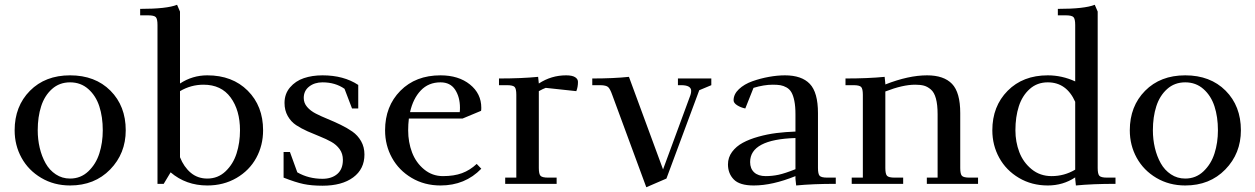

<svg xmlns="http://www.w3.org/2000/svg" viewBox="-20 -766 5228 800"><path d="M41 -223.1Q41 -323.2 104.7 -387.7Q168.5 -452.1 272 -452.1Q376.5 -452.1 440.2 -388.2Q503.9 -324.2 503.9 -223.1Q503.9 -126.5 439 -59.8Q374 6.8 272 6.8Q205.1 6.8 151.9 -24.7Q98.6 -56.2 69.8 -108.4Q41 -160.6 41 -223.1ZM137.2 -223.1Q137.2 -185.1 145.5 -149.9Q153.8 -114.7 169.9 -85.9Q186 -57.1 212.4 -39.6Q238.8 -22 272 -22Q316.4 -22 348.1 -52.2Q379.9 -82.5 394 -127Q408.2 -171.4 408.2 -223.1Q408.2 -278.8 393.8 -323Q379.4 -367.2 347.9 -395Q316.4 -422.9 272 -422.9Q227.5 -422.9 196.5 -395Q165.5 -367.2 151.4 -323Q137.2 -278.8 137.2 -223.1Z M564 -702.1V-729Q675.8 -729 717.8 -746.1L730 -717.8V-418Q781.7 -452.1 843.8 -452.1Q948.2 -452.1 1012.2 -388.2Q1076.2 -324.2 1076.2 -223.1Q1076.2 -160.2 1047.6 -107.9Q1019 -55.7 965.3 -24.4Q911.6 6.8 843.8 6.8Q754.9 6.8 690.9 -47.9L662.1 0H636.2V-662.1Q636.2 -687 629.2 -694.6Q622.1 -702.1 597.2 -702.1ZM730 -110.8Q746.1 -70.3 774.9 -46.1Q803.7 -22 843.8 -22Q888.2 -22 919.9 -52.2Q951.7 -82.5 965.8 -127Q980 -171.4 980 -223.1Q980 -306.6 940.9 -359.9Q901.9 -413.1 828.1 -413.1Q775.4 -413.1 730 -386.2Z M1161.6 -25.9V-132.8H1188L1218.8 -47.9Q1265.6 -21 1323.7 -21Q1361.8 -21 1385.3 -41Q1408.7 -61 1408.7 -100.1Q1408.7 -125.5 1395.3 -144.3Q1381.8 -163.1 1360.4 -175Q1338.9 -187 1313 -197.3Q1287.1 -207.5 1261.2 -219Q1235.4 -230.5 1213.9 -244.6Q1192.4 -258.8 1179 -282.5Q1165.5 -306.2 1165.5 -336.9Q1165.5 -375 1188.5 -401.9Q1211.4 -428.7 1246.1 -440.4Q1280.8 -452.1 1323.7 -452.1Q1412.1 -452.1 1472.7 -412.1V-314H1446.8L1415.5 -396Q1377 -422.9 1323.7 -422.9Q1290.5 -422.9 1268.1 -405.3Q1245.6 -387.7 1245.6 -357.9Q1245.6 -336.9 1259.5 -320.6Q1273.4 -304.2 1295.9 -292.7Q1318.4 -281.2 1345.2 -270.3Q1372.1 -259.3 1398.9 -246.3Q1425.8 -233.4 1448.2 -217.8Q1470.7 -202.1 1484.6 -177.7Q1498.5 -153.3 1498.5 -122.1Q1498.5 -61.5 1451.7 -26.9Q1404.8 7.8 1323.7 7.8Q1277.8 7.8 1244.6 0.7Q1211.4 -6.3 1161.6 -25.9Z M1584.5 -223.1Q1584.5 -323.2 1648.2 -387.7Q1711.9 -452.1 1815.4 -452.1Q1890.6 -452.1 1938 -414.1Q1985.4 -376 1985.4 -316.9Q1985.4 -308.1 1984.4 -304.2L1907.2 -272H1683.6Q1680.7 -247.6 1680.7 -223.1Q1680.7 -173.3 1697 -130.6Q1713.4 -87.9 1747.3 -60.1Q1781.2 -32.2 1825.7 -32.2Q1871.6 -32.2 1904.8 -44.4Q1938 -56.6 1966.3 -83L1985.4 -63Q1918 6.8 1815.4 6.8Q1748.5 6.8 1695.3 -24.7Q1642.1 -56.2 1613.3 -108.4Q1584.5 -160.6 1584.5 -223.1ZM1688.5 -298.8H1895.5Q1896.5 -304.7 1896.5 -316.9Q1896.5 -361.3 1876.5 -392.1Q1856.4 -422.9 1815.4 -422.9Q1765.6 -422.9 1733.4 -389.2Q1701.2 -355.5 1688.5 -298.8Z M2059.1 -411.1V-439Q2152.3 -439 2222.2 -445.8L2225.1 -418Q2276.9 -452.1 2338.9 -452.1Q2363.8 -452.1 2376 -444.6Q2388.2 -437 2388.2 -424.8Q2388.2 -403.3 2381.3 -386.2L2253.9 -399.9Q2242.7 -396 2225.1 -386.2V-65.9Q2225.1 -41 2232.2 -33.4Q2239.3 -25.9 2264.2 -25.9H2299.3V0H2085V-25.9H2131.3V-371.1Q2131.3 -396 2124.3 -403.6Q2117.2 -411.1 2092.3 -411.1Z M2447.8 -411.1V-439Q2535.6 -439 2600.6 -445.8L2742.7 -60.1L2856.9 -370.1Q2859.9 -378.9 2859.9 -387.2Q2859.9 -411.1 2817.9 -411.1H2804.7V-439H2943.8V-411.1L2893.6 -390.1L2756.8 -22L2672.9 14.2L2530.8 -371.1Q2522 -396 2513.7 -403.3Q2505.4 -410.6 2481.9 -411.1Z M3013.2 -81.1Q3013.2 -109.9 3030.3 -133.1Q3047.4 -156.2 3075 -171.1Q3102.5 -186 3140.1 -196.5Q3177.7 -207 3215.6 -211.7Q3253.4 -216.3 3294.4 -217.8V-290Q3294.4 -322.8 3289.8 -345.5Q3285.2 -368.2 3277.6 -381.3Q3270 -394.5 3257.3 -401.6Q3244.6 -408.7 3231.9 -410.9Q3219.2 -413.1 3200.2 -413.1Q3163.1 -413.1 3119.6 -399.9L3085.4 -314Q3066.4 -317.9 3051.5 -327.4Q3036.6 -336.9 3036.6 -348.1Q3036.6 -373.5 3058.8 -394.5Q3081.1 -415.5 3115 -427.5Q3148.9 -439.5 3184.3 -445.8Q3219.7 -452.1 3250.5 -452.1Q3320.3 -452.1 3354.2 -416.5Q3388.2 -380.9 3388.2 -294.9V-65.9Q3388.2 -41 3395.3 -33.4Q3402.3 -25.9 3427.2 -25.9H3462.4V0Q3367.2 0 3297.4 6.8L3294.4 -21V-32.2Q3198.2 6.8 3120.6 6.8Q3062 6.8 3037.6 -18.1Q3013.2 -43 3013.2 -81.1ZM3105.5 -90.8Q3105.5 -63.5 3122.3 -47.9Q3139.2 -32.2 3170.4 -32.2Q3197.3 -32.2 3223.9 -37.8Q3250.5 -43.5 3294.4 -61V-190.9Q3105.5 -185.1 3105.5 -90.8Z M3502.9 -411.1V-439Q3596.2 -439 3666 -445.8L3668.9 -418V-414.1Q3765.6 -452.1 3842.8 -452.1Q3912.6 -452.1 3946.8 -416.5Q3981 -380.9 3981 -294.9V-65.9Q3981 -41 3988 -33.4Q3995.1 -25.9 4020 -25.9H4055.2V0H3841.8V-25.9H3886.7V-290Q3886.7 -330.1 3879.6 -355.7Q3872.6 -381.3 3858.4 -393.3Q3844.2 -405.3 3829.6 -409.2Q3814.9 -413.1 3793 -413.1Q3741.7 -413.1 3668.9 -384.8V-65.9Q3668.9 -41 3676 -33.4Q3683.1 -25.9 3708 -25.9H3743.2V0H3528.8V-25.9H3575.2V-371.1Q3575.2 -396 3568.1 -403.6Q3561 -411.1 3536.1 -411.1Z M4114.7 -223.1Q4114.7 -323.2 4178.5 -387.7Q4242.2 -452.1 4345.7 -452.1Q4404.8 -452.1 4460 -426.8V-662.1Q4460 -687 4452.9 -694.6Q4445.8 -702.1 4420.9 -702.1H4387.7V-729Q4499.5 -729 4541.5 -746.1L4553.7 -717.8V-65.9Q4553.7 -41 4560.8 -33.4Q4567.9 -25.9 4592.8 -25.9H4627.9V0Q4532.7 0 4462.9 6.8L4460 -21V-26.9Q4409.2 6.8 4345.7 6.8Q4278.8 6.8 4225.6 -24.7Q4172.4 -56.2 4143.6 -108.4Q4114.7 -160.6 4114.7 -223.1ZM4210.9 -223.1Q4210.9 -174.8 4227.1 -132.3Q4243.2 -89.8 4278.3 -61Q4313.5 -32.2 4361.8 -32.2Q4414.6 -32.2 4460 -59.1V-341.8Q4423.8 -422.9 4345.7 -422.9Q4301.3 -422.9 4270.3 -395Q4239.3 -367.2 4225.1 -323Q4210.9 -278.8 4210.9 -223.1Z M4687.5 -223.1Q4687.5 -323.2 4751.2 -387.7Q4814.9 -452.1 4918.5 -452.1Q5022.9 -452.1 5086.7 -388.2Q5150.4 -324.2 5150.4 -223.1Q5150.4 -126.5 5085.4 -59.8Q5020.5 6.8 4918.5 6.8Q4851.6 6.8 4798.3 -24.7Q4745.1 -56.2 4716.3 -108.4Q4687.5 -160.6 4687.5 -223.1ZM4783.7 -223.1Q4783.7 -185.1 4792 -149.9Q4800.3 -114.7 4816.4 -85.9Q4832.5 -57.1 4858.9 -39.6Q4885.3 -22 4918.5 -22Q4962.9 -22 4994.6 -52.2Q5026.4 -82.5 5040.5 -127Q5054.7 -171.4 5054.7 -223.1Q5054.7 -278.8 5040.3 -323Q5025.9 -367.2 4994.4 -395Q4962.9 -422.9 4918.5 -422.9Q4874 -422.9 4843 -395Q4812 -367.2 4797.9 -323Q4783.7 -278.8 4783.7 -223.1Z"/></svg>

Font: Dihjauti S
Style: Bold
Weight: 700
Designer: T. Christopher White
Version: Version 3.0.0